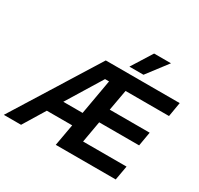

<svg xmlns="http://www.w3.org/2000/svg" viewBox="-230 -1142 1417 1370"><g transform="rotate(30 478.5 -457.5)"><path d="M623 -582 592 -410H921L901 -294H572L541 -118H899L878 0H384L416 -179H207L98 0H-44L392 -700H1001L981 -582ZM436 -293 487 -582H454L277 -293ZM666 -915H805L676 -746H560Z"/></g></svg>

Font: Chakra Petch
Style: Bold Italic
Weight: 700
Italic angle: -10°
Designer: Katatrad Aksorn Co.,Ltd.
Foundry: Cadson Demak Co.,Ltd.
Version: Version 1.000; ttfautohint (v1.6)